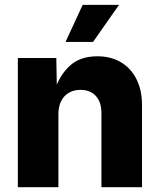

<svg xmlns="http://www.w3.org/2000/svg" viewBox="-20 -784 669 804"><path d="M224.6 -306.2V0H54.7V-541H215.8L218.3 -402.8H208Q229 -468.8 272.2 -508.5Q315.4 -548.3 387.7 -548.3Q444.8 -548.3 486.8 -523.2Q528.8 -498 551.8 -451.9Q574.7 -405.8 574.7 -343.8V0H404.8V-310.1Q404.8 -356 381.6 -381.8Q358.4 -407.7 316.9 -407.7Q289.6 -407.7 268.8 -395.8Q248 -383.8 236.3 -361.3Q224.6 -338.9 224.6 -306.2ZM254.4 -608.4 326.2 -763.7H478.5L369.6 -608.4Z"/></svg>

Font: Inter 17pt ExtraBold
Style: Regular
Weight: 800
Version: Version 4.001;git-66647c0bb